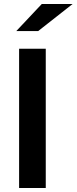

<svg xmlns="http://www.w3.org/2000/svg" viewBox="-20 -945 385 965"><path d="M76 0V-700H210V0ZM62 -789 190 -925H345L172 -789Z"/></svg>

Font: Red Hat Text SemiBold
Style: Regular
Weight: 600
Designer: Pentagram, MCKL
Foundry: MCKL
Version: Version 1.030